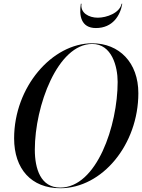

<svg xmlns="http://www.w3.org/2000/svg" viewBox="-20 -990 755 1020"><path d="M413 -970H409.5C399.5 -909 409.5 -841 489.5 -841C579.5 -841 619.5 -909 629.5 -970H626C616 -921 546.5 -896 499.5 -896C452.5 -896 405.5 -921 413 -970ZM300 10C523 10 715 -222 715 -495C715 -658 613 -760 470 -760C257 -760 55 -528 55 -255C55 -92 147 10 300 10ZM470 -756.5C574 -756.5 605 -637 605 -555C605 -323 494 6.5 300 6.5C196 6.5 165 -93 165 -195C165 -427 286 -756.5 470 -756.5Z"/></svg>

Font: Bodoni* 48pt
Style: Italic
Weight: 400
Italic angle: -13°
Version: Version 2.3